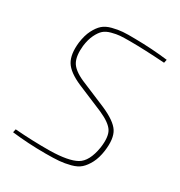

<svg xmlns="http://www.w3.org/2000/svg" viewBox="-168 -819 890 948"><g transform="rotate(30 276.5 -345.0)"><path d="M358 -304 208 -367Q136 -398 112.5 -437Q89 -476 97 -546Q103 -590 118 -619.5Q133 -649 151.5 -665.5Q170 -682 201 -690Q232 -698 259 -700Q286 -702 329 -701Q426 -700 515 -689L511 -670Q392 -678 311 -678Q276 -678 256.5 -676.5Q237 -675 210.5 -668Q184 -661 169 -647.5Q154 -634 141 -607.5Q128 -581 123 -542Q117 -484 134 -451.5Q151 -419 209 -393L359 -330Q437 -296 461 -258.5Q485 -221 475 -147Q469 -104 453.5 -74.5Q438 -45 419 -28Q400 -11 367.5 -2.5Q335 6 305 8.5Q275 11 227 11Q129 11 37 0L41 -19Q143 -11 241 -12Q344 -14 389.5 -39.5Q435 -65 449 -151Q458 -215 439.5 -245.5Q421 -276 358 -304Z"/></g></svg>

Font: Ezarion Thin
Style: Italic
Weight: 250
Italic angle: -8°
Designer: Natanael Gama
Version: Version 1.001;PS 001.001;hotconv 1.0.70;makeotf.lib2.5.58329